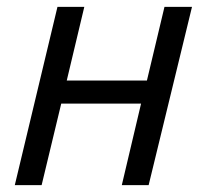

<svg xmlns="http://www.w3.org/2000/svg" viewBox="-20 -538 600 558"><path d="M23 0 147 -518H225L174 -304H407L458 -518H538L412 0H334L390 -237H158L101 0Z"/></svg>

Font: Ubuntu Sans Mono
Style: Italic
Weight: 400
Italic angle: -13.5°
Monospace: yes
Designer: Dalton Maag Ltd
Foundry: Dalton Maag Ltd
Version: Version 1.006